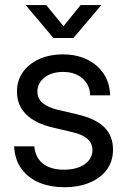

<svg xmlns="http://www.w3.org/2000/svg" viewBox="-20 -748 515 779"><path d="M241.2 11.7Q186 11.7 141.1 -6.3Q96.2 -24.4 68.4 -61.3Q40.5 -98.1 37.1 -154.3H119.1Q123.5 -108.4 154.3 -84Q185.1 -59.6 239.3 -59.6Q293 -59.6 324 -82Q355 -104.5 355 -138.7Q355 -168 333.5 -185.5Q312 -203.1 277.3 -210.9L194.3 -230.5Q122.6 -247.6 85.7 -284.2Q48.8 -320.8 48.8 -377Q48.8 -420.9 72.5 -454.8Q96.2 -488.8 138.4 -508.1Q180.7 -527.3 235.8 -527.3Q289.6 -527.3 332.3 -507.1Q375 -486.8 400.1 -449.7Q425.3 -412.6 426.8 -361.3H345.7Q345.2 -402.3 315.4 -429.2Q285.6 -456.1 235.8 -456.1Q188.5 -456.1 160.2 -433.1Q131.8 -410.2 131.8 -377Q131.8 -347.7 153.3 -329.8Q174.8 -312 211.9 -303.2L294.9 -283.7Q369.1 -266.1 403.8 -231.2Q438.5 -196.3 438.5 -140.6Q438.5 -92.8 412.6 -58.6Q386.7 -24.4 342 -6.3Q297.4 11.7 241.2 11.7ZM167.5 -727.5 237.8 -641.6 307.1 -727.5H391.1V-727.1L277.8 -593.8H196.8L84.5 -727.1V-727.5Z"/></svg>

Font: Inter Khmer Looped
Style: Regular
Weight: 400
Designer: Rasmus Andersson, Sovichet Tep
Foundry: Anagata Design
Version: Version 1.000